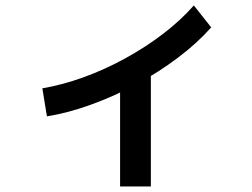

<svg xmlns="http://www.w3.org/2000/svg" viewBox="-20 -662 920 700"><path d="M134.4 -340Q206.7 -352.2 283.9 -380Q361.1 -407.8 436.1 -448.9Q511.1 -490 575.6 -539.4Q640 -588.9 686.7 -642.2L750 -562.2Q700 -505.6 629.4 -452.2Q558.9 -398.9 477.8 -355Q396.7 -311.1 312.2 -280.6Q227.8 -250 151.1 -237.8ZM417.8 17.8V-415.6H530V17.8Z"/></svg>

Font: Paperlogy 6 SemiBold
Style: Regular
Weight: 600
Designer: redesigned by Lee Juim, glyphs from Gmarket Sans & Montserrat
Foundry: PT&
Version: Version 1.001